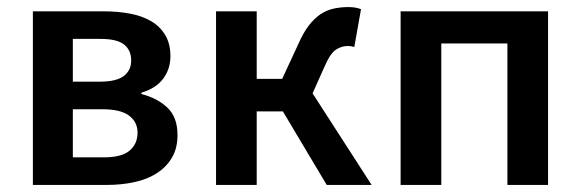

<svg xmlns="http://www.w3.org/2000/svg" viewBox="-20 -523 1644 543"><path d="M73 0V-491H272Q313 -491 347.5 -484.5Q382 -478 407.5 -463Q433 -448 447.5 -423.5Q462 -399 462 -364Q462 -328 441.5 -300.5Q421 -273 380 -261V-257Q424 -246 453 -219Q482 -192 482 -141Q482 -104 466.5 -77.5Q451 -51 424 -33.5Q397 -16 360.5 -8Q324 0 282 0ZM186 -292H261Q309 -292 330 -308Q351 -324 351 -352Q351 -381 331 -397Q311 -413 264 -413H186ZM186 -78H274Q324 -78 346.5 -97Q369 -116 369 -148Q369 -178 345 -196Q321 -214 270 -214H186Z M591 0V-491H706V-300H778L824 -399Q838 -431 853.5 -451Q869 -471 886 -482.5Q903 -494 923 -498.5Q943 -503 966 -503Q986 -503 1001 -497L982 -390Q973 -393 964 -393Q946 -393 930 -382.5Q914 -372 898 -335L864 -259L1031 0H904L780 -208H706V0Z M1113 0V-491H1530V0H1415V-400H1228V0Z"/></svg>

Font: Giro Semibold
Style: Regular
Weight: 600
Designer: Paul D. Hunt
Foundry: Adobe Systems Incorporated
Version: Version 1.000;PS 1.0;hotconv 1.0.88;makeotf.lib2.5.647800